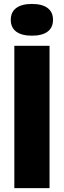

<svg xmlns="http://www.w3.org/2000/svg" viewBox="-20 -978 332 998"><path d="M54.5 0V-740H237.5V0ZM36 -875Q36 -915.5 64.5 -936.5Q93 -957.5 146 -957.5Q199 -957.5 227.2 -936.5Q255.5 -915.5 255.5 -875Q255.5 -834.5 227.2 -813.5Q199 -792.5 146 -792.5Q93 -792.5 64.5 -813.5Q36 -834.5 36 -875Z"/></svg>

Font: Encode Sans Semi Condensed ExBd
Style: Regular
Weight: 800
Width: 4
Designer: Multiple Designers
Foundry: Impallari Type
Version: Version 2.000